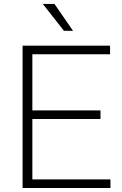

<svg xmlns="http://www.w3.org/2000/svg" viewBox="-20 -939 609 959"><path d="M531.7 0H124V-43H531.7ZM141.6 0H92.8V-710.9H141.6ZM481.9 -344.7H124V-387.7H481.9ZM529.8 -668H124V-710.9H529.8ZM344.7 -785.2H299.3L193.8 -919.4H252Z"/></svg>

Font: Heebo ExtraLight
Style: Regular
Weight: 250
Designer: Oded Ezer
Foundry: Ezer Type House
Version: Version 3.100